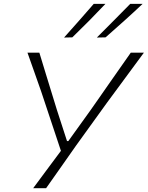

<svg xmlns="http://www.w3.org/2000/svg" viewBox="-20 -990 777 1010"><path d="M154.5 0Q189 -46.5 224.8 -94.8Q260.5 -143 300.5 -196.5L196.5 -509Q178.5 -560.5 162 -607Q145.5 -653.5 124.5 -713H187Q207 -647 221.8 -599Q236.5 -551 249.8 -508Q263 -465 279 -413L332.5 -248H339.5L456 -410Q484.5 -450.5 508.5 -485Q532.5 -519.5 556.2 -553.5Q580 -587.5 607 -626Q634 -664.5 668 -713H737Q689.5 -648.5 637.8 -578.5Q586 -508.5 543 -450L380 -224Q344.5 -173.5 302.8 -114Q261 -54.5 222.5 0ZM489.5 -792.5Q534.5 -837 577.8 -881.2Q621 -925.5 665 -969.5H730Q684 -926 634.8 -881.8Q585.5 -837.5 535.5 -793.5ZM317 -792.5Q357 -837 395.8 -881.2Q434.5 -925.5 473 -969.5H534.5Q493.5 -926 449.8 -881.8Q406 -837.5 360.5 -793.5Z"/></svg>

Font: Commissioner Loud ExtraLight
Style: Italic
Weight: 200
Italic angle: -12°
Designer: Kostas Bartsokas
Foundry: Kostas Bartsokas
Version: Version 1.000; ttfautohint (v1.8.3)